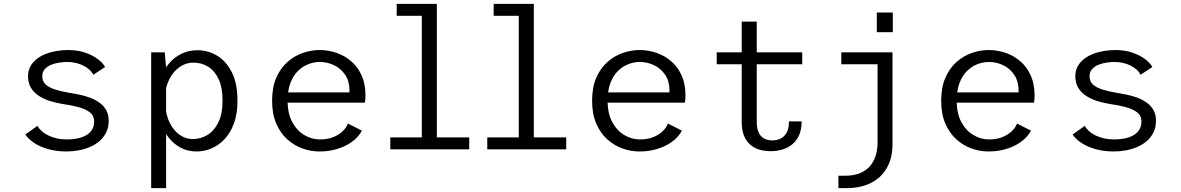

<svg xmlns="http://www.w3.org/2000/svg" viewBox="-20 -770 6090 990"><path d="M323 11Q271.5 11 229 -1Q186.5 -13 156.2 -33Q126 -53 110.5 -76.5L173.5 -121Q181 -106.5 195 -94Q209 -81.5 228.8 -71.8Q248.5 -62 273 -56.5Q297.5 -51 326.5 -51Q354.5 -51 379.8 -56.2Q405 -61.5 424.2 -72.5Q443.5 -83.5 454.5 -101.2Q465.5 -119 465.5 -144Q465.5 -174 442.8 -191.2Q420 -208.5 383.5 -218Q347 -227.5 305 -233.5Q273 -238.5 241.2 -248Q209.5 -257.5 183 -274Q156.5 -290.5 140.5 -315.8Q124.5 -341 124.5 -377Q124.5 -405.5 136.8 -427.8Q149 -450 169.5 -466Q190 -482 216.8 -492.2Q243.5 -502.5 272.8 -507.2Q302 -512 330.5 -512Q379.5 -512 418.5 -498.8Q457.5 -485.5 484 -465.5Q510.5 -445.5 522 -424.5L461 -384.5Q454 -399 441 -410.8Q428 -422.5 410.2 -431.5Q392.5 -440.5 371.5 -445.5Q350.5 -450.5 327 -450.5Q308.5 -450.5 286 -447.2Q263.5 -444 243.8 -436Q224 -428 211 -413.5Q198 -399 198 -376.5Q198 -349.5 216.8 -333.2Q235.5 -317 267 -307.5Q298.5 -298 337 -291.5Q362 -287.5 390.2 -281.8Q418.5 -276 445 -266Q471.5 -256 493 -240.5Q514.5 -225 527.5 -202.5Q540.5 -180 540.5 -147.5Q540.5 -114.5 528.2 -88.8Q516 -63 495 -44.2Q474 -25.5 446.2 -13.2Q418.5 -1 387 5Q355.5 11 323 11Z M759.5 200V-500H829.5L836.5 -420.5V200ZM994.5 11Q948 11 912 -8.2Q876 -27.5 851 -58.8Q826 -90 813 -127Q800 -164 800 -198.5L834.5 -209.5Q837.5 -180.5 848.2 -152.8Q859 -125 877 -102.5Q895 -80 919.8 -66.5Q944.5 -53 975 -53Q1015 -53 1049.8 -74.2Q1084.5 -95.5 1106 -139.2Q1127.5 -183 1127.5 -251Q1127.5 -320 1106.8 -363.2Q1086 -406.5 1052 -426.8Q1018 -447 978.5 -447Q948 -447 923.2 -434.5Q898.5 -422 880 -401.2Q861.5 -380.5 850 -354.8Q838.5 -329 833.5 -302.5L801 -313Q801 -346.5 814.5 -381.2Q828 -416 853.8 -445.5Q879.5 -475 916.2 -493Q953 -511 999.5 -511Q1050.5 -511 1097.5 -484Q1144.5 -457 1174.5 -399.2Q1204.5 -341.5 1204.5 -251Q1204.5 -183 1186.2 -133.5Q1168 -84 1137.5 -52Q1107 -20 1069.8 -4.5Q1032.5 11 994.5 11Z M1626 11Q1583 11 1540 -4.2Q1497 -19.5 1461.5 -51.2Q1426 -83 1404.5 -132.5Q1383 -182 1383 -251Q1383 -320 1404.8 -369.5Q1426.5 -419 1462.2 -450.5Q1498 -482 1541.2 -497Q1584.5 -512 1628 -512Q1673.5 -512 1716 -497.2Q1758.5 -482.5 1792 -453.2Q1825.5 -424 1845 -380.2Q1864.5 -336.5 1864.5 -278.5Q1864.5 -270 1863.8 -259Q1863 -248 1861.5 -240.5H1444V-293.5H1782Q1782 -297 1782 -298.2Q1782 -299.5 1782 -303Q1782 -350 1760.5 -383Q1739 -416 1703.8 -433.2Q1668.5 -450.5 1628.5 -450.5Q1600 -450.5 1570.8 -439.5Q1541.5 -428.5 1517 -404.8Q1492.5 -381 1477.8 -343Q1463 -305 1463 -251.5Q1463 -184.5 1487.2 -140Q1511.5 -95.5 1549.8 -73.2Q1588 -51 1629.5 -51Q1669.5 -51 1699.5 -63.5Q1729.5 -76 1748.5 -95Q1767.5 -114 1774 -133L1846 -96.5Q1836 -76.5 1816.5 -57.2Q1797 -38 1769 -22.8Q1741 -7.5 1705 1.8Q1669 11 1626 11Z M1992.5 0V-61.5H2155V-688.5H2025.5V-750H2232.5V-61.5H2399.5V0Z M2492.5 0V-61.5H2655V-688.5H2525.5V-750H2732.5V-61.5H2899.5V0Z M3276 11Q3233 11 3190 -4.2Q3147 -19.5 3111.5 -51.2Q3076 -83 3054.5 -132.5Q3033 -182 3033 -251Q3033 -320 3054.8 -369.5Q3076.5 -419 3112.2 -450.5Q3148 -482 3191.2 -497Q3234.5 -512 3278 -512Q3323.5 -512 3366 -497.2Q3408.5 -482.5 3442 -453.2Q3475.5 -424 3495 -380.2Q3514.5 -336.5 3514.5 -278.5Q3514.5 -270 3513.8 -259Q3513 -248 3511.5 -240.5H3094V-293.5H3432Q3432 -297 3432 -298.2Q3432 -299.5 3432 -303Q3432 -350 3410.5 -383Q3389 -416 3353.8 -433.2Q3318.5 -450.5 3278.5 -450.5Q3250 -450.5 3220.8 -439.5Q3191.5 -428.5 3167 -404.8Q3142.5 -381 3127.8 -343Q3113 -305 3113 -251.5Q3113 -184.5 3137.2 -140Q3161.5 -95.5 3199.8 -73.2Q3238 -51 3279.5 -51Q3319.5 -51 3349.5 -63.5Q3379.5 -76 3398.5 -95Q3417.5 -114 3424 -133L3496 -96.5Q3486 -76.5 3466.5 -57.2Q3447 -38 3419 -22.8Q3391 -7.5 3355 1.8Q3319 11 3276 11Z M3804.5 -139.5V-658.5H3882V-142Q3882 -106.5 3892.5 -85.5Q3903 -64.5 3921 -55.2Q3939 -46 3961.5 -46Q3984.5 -46 4004.2 -55.2Q4024 -64.5 4036 -85.8Q4048 -107 4048 -144H4113.5Q4113.5 -102 4100.2 -72.8Q4087 -43.5 4064.8 -25.5Q4042.5 -7.5 4014 1Q3985.5 9.5 3954 9.5Q3921.5 9.5 3894.5 1.2Q3867.5 -7 3847.2 -25Q3827 -43 3815.8 -71.5Q3804.5 -100 3804.5 -139.5ZM3675.5 -438.5V-500H4116.5V-438.5Z M4303 200V136H4339.5Q4378 136 4408.5 125Q4439 114 4460.5 92.2Q4482 70.5 4493.5 37.8Q4505 5 4505 -39V-438.5H4318V-500H4582V-26Q4582 30.5 4564.2 72.8Q4546.5 115 4514.8 143.5Q4483 172 4440.2 186Q4397.5 200 4347.5 200ZM4501 -705.5H4583.5V-604H4501Z M5076 11Q5033 11 4990 -4.2Q4947 -19.5 4911.5 -51.2Q4876 -83 4854.5 -132.5Q4833 -182 4833 -251Q4833 -320 4854.8 -369.5Q4876.5 -419 4912.2 -450.5Q4948 -482 4991.2 -497Q5034.5 -512 5078 -512Q5123.5 -512 5166 -497.2Q5208.5 -482.5 5242 -453.2Q5275.5 -424 5295 -380.2Q5314.5 -336.5 5314.5 -278.5Q5314.5 -270 5313.8 -259Q5313 -248 5311.5 -240.5H4894V-293.5H5232Q5232 -297 5232 -298.2Q5232 -299.5 5232 -303Q5232 -350 5210.5 -383Q5189 -416 5153.8 -433.2Q5118.5 -450.5 5078.5 -450.5Q5050 -450.5 5020.8 -439.5Q4991.5 -428.5 4967 -404.8Q4942.5 -381 4927.8 -343Q4913 -305 4913 -251.5Q4913 -184.5 4937.2 -140Q4961.5 -95.5 4999.8 -73.2Q5038 -51 5079.5 -51Q5119.5 -51 5149.5 -63.5Q5179.5 -76 5198.5 -95Q5217.5 -114 5224 -133L5296 -96.5Q5286 -76.5 5266.5 -57.2Q5247 -38 5219 -22.8Q5191 -7.5 5155 1.8Q5119 11 5076 11Z M5723 11Q5671.5 11 5629 -1Q5586.5 -13 5556.2 -33Q5526 -53 5510.5 -76.5L5573.5 -121Q5581 -106.5 5595 -94Q5609 -81.5 5628.8 -71.8Q5648.5 -62 5673 -56.5Q5697.5 -51 5726.5 -51Q5754.5 -51 5779.8 -56.2Q5805 -61.5 5824.2 -72.5Q5843.5 -83.5 5854.5 -101.2Q5865.5 -119 5865.5 -144Q5865.5 -174 5842.8 -191.2Q5820 -208.5 5783.5 -218Q5747 -227.5 5705 -233.5Q5673 -238.5 5641.2 -248Q5609.5 -257.5 5583 -274Q5556.5 -290.5 5540.5 -315.8Q5524.5 -341 5524.5 -377Q5524.5 -405.5 5536.8 -427.8Q5549 -450 5569.5 -466Q5590 -482 5616.8 -492.2Q5643.5 -502.5 5672.8 -507.2Q5702 -512 5730.5 -512Q5779.5 -512 5818.5 -498.8Q5857.5 -485.5 5884 -465.5Q5910.5 -445.5 5922 -424.5L5861 -384.5Q5854 -399 5841 -410.8Q5828 -422.5 5810.2 -431.5Q5792.5 -440.5 5771.5 -445.5Q5750.5 -450.5 5727 -450.5Q5708.5 -450.5 5686 -447.2Q5663.5 -444 5643.8 -436Q5624 -428 5611 -413.5Q5598 -399 5598 -376.5Q5598 -349.5 5616.8 -333.2Q5635.5 -317 5667 -307.5Q5698.5 -298 5737 -291.5Q5762 -287.5 5790.2 -281.8Q5818.5 -276 5845 -266Q5871.5 -256 5893 -240.5Q5914.5 -225 5927.5 -202.5Q5940.5 -180 5940.5 -147.5Q5940.5 -114.5 5928.2 -88.8Q5916 -63 5895 -44.2Q5874 -25.5 5846.2 -13.2Q5818.5 -1 5787 5Q5755.5 11 5723 11Z"/></svg>

Font: Trispace Thin Light
Style: Regular
Weight: 300
Version: Version 1.210